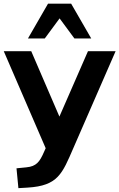

<svg xmlns="http://www.w3.org/2000/svg" viewBox="-29 -814 641 1031"><path d="M207.5 1.5C184.6 54.2 166.5 79.6 112.8 84.5L59.6 89.8L69.8 196.3L119.1 193.4C283.2 183.6 305.2 118.2 365.2 -19.5L591.8 -539.1H443.4L290 -188L138.7 -539.1H-8.8L216.3 -18.1ZM211.4 -607.4 291 -715.3 370.6 -607.4H460.9L353 -794.4H229L121.1 -607.4Z"/></svg>

Font: Winston
Style: Bold
Weight: 700
Designer: Vernon Adams, Kim Jin-seong, David Berlow, Cristiano Sobral
Foundry: The Winston Project Authors
Version: Version 3.004